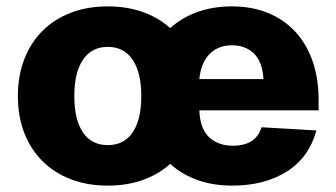

<svg xmlns="http://www.w3.org/2000/svg" viewBox="-20 -570 1055 602"><path d="M318 12Q254 12 202 -8Q150 -28 113 -65Q76 -102 56 -153.5Q36 -205 36 -269Q36 -332 56 -384Q76 -436 113 -473Q150 -510 202 -530Q254 -550 318 -550Q382 -550 434 -530Q486 -510 523 -473Q560 -436 580 -384Q600 -332 600 -269Q600 -205 580 -153.5Q560 -102 523 -65Q486 -28 434 -8Q382 12 318 12ZM318 -115Q369 -115 396 -155Q423 -195 423 -269Q423 -342 396 -382.5Q369 -423 318 -423Q267 -423 240 -382.5Q213 -342 213 -269Q213 -195 240 -155Q267 -115 318 -115ZM708 12Q644 12 592.5 -8Q541 -28 504.5 -65Q468 -102 448 -153.5Q428 -205 428 -269Q428 -332 448 -384Q468 -436 504.5 -473Q541 -510 592.5 -530Q644 -550 707 -550Q770 -550 820 -529.5Q870 -509 905.5 -471Q941 -433 960 -378.5Q979 -324 979 -256V-224H605Q607 -167 635.5 -140Q664 -113 711 -113Q744 -113 767 -126.5Q790 -140 800 -171L972 -161Q949 -76 879 -32Q809 12 708 12ZM806 -322Q803 -376 776.5 -402Q750 -428 707 -428Q664 -428 637 -400.5Q610 -373 605 -322Z"/></svg>

Font: Geist ExtBd
Style: Regular
Weight: 400
Designer: Basement.studio, Andrés Briganti, Mateo Zaragoza
Foundry: Basement.studio, Vercel, Andrés Briganti, Guido Ferreyra, Mateo Zaragoza
Version: Version 1.401